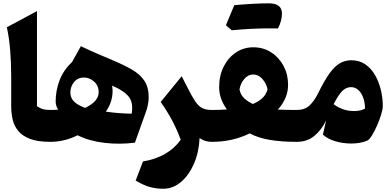

<svg xmlns="http://www.w3.org/2000/svg" viewBox="-20 -871 2406 1179"><path d="M207 -802.7V-219.7Q221.2 -208 240.2 -201.9Q259.3 -195.8 289.1 -195.8H289.6V0H289.1Q210.9 0 163.3 -18.6Q115.7 -37.1 90.8 -68.4Q65.9 -99.6 57.4 -138.4Q48.8 -177.2 48.8 -217.3V-401.4Q48.8 -483.9 42.5 -562Q36.1 -640.1 22 -703.6Z M476.6 -587.4Q527.3 -563 577.4 -541.3Q627.4 -519.5 668.9 -502.4Q740.2 -472.7 790.3 -443.6Q840.3 -414.6 866.7 -375Q893.1 -335.4 893.1 -272.9Q893.1 -252.9 888.4 -228.5Q883.8 -204.1 875 -181.2L808.6 4.9Q715.8 17.1 622.3 6.3Q528.8 -4.4 456.1 -40.5Q418.5 -21 375.7 -10.5Q333 0 289.6 0Q279.3 0 273.7 -7.8Q268.1 -15.6 268.1 -38.6V-157.2Q268.1 -180.2 273.7 -188Q279.3 -195.8 289.6 -195.8Q321.3 -195.8 337.4 -197.8Q321.8 -220.2 321.8 -248.5Q321.8 -314.9 345.5 -377.2Q369.1 -439.5 422.9 -490.7ZM502.4 -208.5Q585.9 -247.6 585.9 -304.7Q585.9 -345.2 557.6 -370.1Q529.3 -395 495.6 -395Q457.5 -395 434.8 -367.2Q412.1 -339.4 412.1 -303.2Q412.1 -269.5 435.1 -247.1Q458 -224.6 502.4 -208.5ZM629.9 -185.5Q673.3 -179.2 709.5 -176.5Q745.6 -173.8 788.6 -172.9Q799.8 -240.7 770.5 -277.3Q741.2 -314 668.5 -345.2Q669.4 -337.4 670.4 -329.6Q671.4 -321.8 671.4 -313.5Q671.4 -243.7 629.9 -185.5Z M1095.7 -402.8 1128.4 -338.9Q1157.2 -280.8 1178 -249.8Q1198.7 -218.8 1221.9 -207.3Q1245.1 -195.8 1279.3 -195.8H1279.8V0H1279.3Q1257.3 0 1240 -5.9Q1222.7 -11.7 1205.6 -22.9Q1201.2 65.9 1170.2 136.2Q1139.2 206.5 1090.3 247.3Q1041.5 288.1 982.9 288.1Q938.5 288.1 899.9 277.3Q861.3 266.6 813 237.8L857.9 120.6Q1013.2 94.2 1089.8 -12.7Q1067.4 -73.7 1038.1 -129.2Q1008.8 -184.6 966.8 -245.1Z M1535.6 -580.6Q1597.2 -580.6 1645.5 -549.3Q1693.8 -518.1 1721.4 -465.8Q1749 -413.6 1749 -350.6Q1749 -306.2 1731.9 -267.6Q1714.8 -229 1686 -198.2Q1710.4 -196.8 1742.9 -196.3Q1775.4 -195.8 1802.7 -195.8H1803.2V0H1802.7Q1707 0 1636.7 -12Q1566.4 -23.9 1513.2 -51.8Q1461.4 -26.4 1403.3 -13.2Q1345.2 0 1279.8 0Q1269 0 1263.7 -8.1Q1258.3 -16.1 1258.3 -38.6V-157.2Q1258.3 -179.7 1263.7 -187.7Q1269 -195.8 1279.8 -195.8Q1303.2 -195.8 1329.3 -196.5Q1355.5 -197.3 1373.5 -199.2Q1352.5 -226.6 1339.1 -261.5Q1325.7 -296.4 1325.7 -336.4Q1325.7 -406.2 1353.3 -461.4Q1380.9 -516.6 1428.5 -548.6Q1476.1 -580.6 1535.6 -580.6ZM1534.7 -413.6Q1503.4 -413.6 1480 -386Q1456.5 -358.4 1450.7 -321.8Q1457 -288.6 1479.7 -267.6Q1502.4 -246.6 1532.7 -232.4Q1566.9 -246.6 1590.3 -267.8Q1613.8 -289.1 1623 -322.3Q1615.7 -358.4 1591.3 -386Q1566.9 -413.6 1534.7 -413.6ZM1630.9 -696.8Q1527.3 -696.8 1403.3 -685.1L1367.2 -715.8Q1380.4 -747.6 1393.1 -778.3Q1405.8 -809.1 1418.9 -839.4Q1549.8 -850.6 1630.6 -850.6Q1711.4 -850.6 1711.4 -787.6Q1711.4 -743.7 1687 -696.3Z M2137.7 -501Q2187 -501 2223.4 -475.8Q2259.8 -450.7 2283.4 -409.2Q2307.1 -367.7 2318.8 -318.1Q2330.6 -268.6 2330.6 -219.7Q2330.6 -200.7 2320.6 -167.7Q2310.5 -134.8 2295.4 -100.1Q2280.3 -65.4 2263.9 -39.3Q2247.6 -13.2 2234.9 -7.3Q2193.4 10.3 2136.2 10.3Q2085.9 10.3 2038.8 -3.7Q1991.7 -17.6 1962.9 -44.4L1982.4 -130.9Q1955.1 -74.2 1910.9 -37.1Q1866.7 0 1803.2 0Q1792.5 0 1787.1 -8.1Q1781.7 -16.1 1781.7 -38.6V-157.2Q1781.7 -179.7 1787.1 -187.7Q1792.5 -195.8 1803.2 -195.8Q1851.1 -195.8 1880.4 -223.1Q1909.7 -250.5 1932.6 -296.9Q1971.7 -376.5 2003.7 -420.7Q2035.6 -464.8 2067.6 -482.9Q2099.6 -501 2137.7 -501ZM2135.3 -335.9Q2105.5 -335.9 2081.5 -312Q2057.6 -288.1 2028.8 -231.4Q2050.3 -213.9 2083 -201.4Q2115.7 -189 2155.3 -189Q2195.3 -189 2221.7 -204.6Q2220.7 -262.2 2196.5 -299.1Q2172.4 -335.9 2135.3 -335.9Z"/></svg>

Font: Pinar-DS2-FD ExtraBold
Style: Regular
Weight: 800
Designer: Amin Abedi
Version: Version 3.000